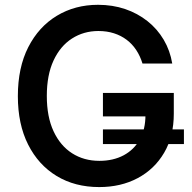

<svg xmlns="http://www.w3.org/2000/svg" viewBox="-20 -757 788 787"><path d="M386.7 9.8Q287.1 9.8 212.2 -35.6Q137.2 -81.1 95.2 -164.6Q53.2 -248 53.2 -362.8Q53.2 -480 95.9 -563.7Q138.7 -647.5 213.1 -692.4Q287.6 -737.3 381.8 -737.3Q441.4 -737.3 492.7 -720Q543.9 -702.6 584.5 -670.4Q625 -638.2 651.1 -594Q677.2 -549.8 686 -496.6H564Q554.7 -527.3 538.3 -552Q522 -576.7 499 -594Q476.1 -611.3 447 -620.6Q418 -629.9 383.3 -629.9Q323.2 -629.9 275.1 -599.1Q227.1 -568.4 199.5 -509Q171.9 -449.7 171.9 -363.8Q171.9 -278.3 199.5 -219Q227.1 -159.7 275.6 -128.7Q324.2 -97.7 387.2 -97.7Q444.3 -97.7 487.1 -120.6Q529.8 -143.6 553 -185.5Q576.2 -227.5 576.2 -284.7L606 -279.8H401.9V-376H692.4V-291Q692.4 -198.2 652.8 -130.9Q613.3 -63.5 544.4 -26.9Q475.6 9.8 386.7 9.8ZM401.9 -166.5V-226.6H733.9V-166.5Z"/></svg>

Font: Inter
Style: 540
Weight: 540
Designer: Rasmus Andersson
Foundry: rsms
Version: Version 4.001;git-66647c0bb